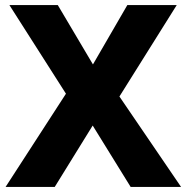

<svg xmlns="http://www.w3.org/2000/svg" viewBox="-20 -734 734 754"><path d="M691 0 449 -355 674 -714H480L345 -481L207 -714H17L239 -366L2 0H195L344 -241L493 0Z"/></svg>

Font: Noto Sans Lao ExtraBold
Style: Regular
Weight: 800
Designer: Monotype Design Team
Foundry: Monotype Imaging Inc.
Version: Version 2.003